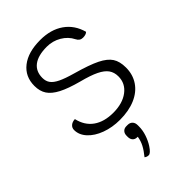

<svg xmlns="http://www.w3.org/2000/svg" viewBox="-291 -818 1224 1224"><g transform="rotate(-45 321.0 -205.5)"><path d="M69 -151Q69 -171 83.5 -183.5Q98 -196 122 -197Q138 -126 190 -89Q242 -52 324 -52Q408 -52 459.5 -91Q511 -130 511 -193Q511 -230 492.5 -256Q474 -282 432 -302.5Q390 -323 316 -342Q230 -365 181 -390.5Q132 -416 110.5 -448.5Q89 -481 89 -529Q89 -613 151 -661.5Q213 -710 322 -710Q417 -710 480.5 -665.5Q544 -621 566 -540Q553 -527 526 -527Q498 -527 485 -554Q463 -598 418.5 -624Q374 -650 322 -650Q243 -650 202 -619Q161 -588 161 -529Q161 -499 176 -478.5Q191 -458 226 -441Q261 -424 325 -406Q432 -376 486.5 -349Q541 -322 563 -288Q585 -254 585 -199Q585 -136 553 -88.5Q521 -41 461.5 -15.5Q402 10 322 10Q253 10 195 -11.5Q137 -33 103 -70Q69 -107 69 -151ZM378 114V125Q378 160 366 195.5Q354 231 336 259Q310 299 292 299Q276 299 264 289Q291 256 306 227.5Q321 199 326 166H321Q302 166 291 154Q280 142 280 122V111Q280 91 291.5 79Q303 67 322 67H334Q354 67 366 79.5Q378 92 378 114Z"/></g></svg>

Font: Krub
Style: Regular
Weight: 400
Designer: Ekaluck Peanpanawate
Foundry: Cadson Demak Co.,Ltd.
Version: Version 1.000; ttfautohint (v1.6)